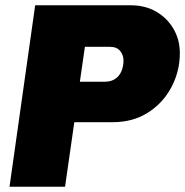

<svg xmlns="http://www.w3.org/2000/svg" viewBox="-20 -706 700 726"><path d="M16 0 113 -686H475Q529 -686 570.5 -662Q612 -638 636 -597Q660 -556 660 -505Q660 -437 628.5 -377Q597 -317 540 -280.5Q483 -244 406 -244H261L226 0ZM282 -397H376Q400 -397 416 -408Q432 -419 439.5 -437.5Q447 -456 447 -478Q447 -497 434.5 -513Q422 -529 395 -529H301Z"/></svg>

Font: Chivo Medium Black
Style: Italic
Weight: 900
Italic angle: -8.05°
Version: Version 2.002